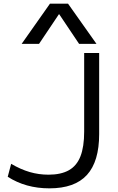

<svg xmlns="http://www.w3.org/2000/svg" viewBox="-20 -1020 647 1050"><path d="M250 10Q120.7 10 22.3 -53.3L41 -124.1Q92.7 -93.7 142.3 -79.2Q192 -64.7 245.3 -64.7Q313.6 -64.7 356.8 -89.1Q399.9 -113.4 420.1 -165.4Q440.3 -217.4 440.3 -300V-730H522.3V-286.7Q522.3 -136.7 455.5 -63.3Q388.7 10 250 10ZM98.3 -780 253.3 -1000H352L507.7 -780H412.6L304 -941.9H302L193.4 -780Z"/></svg>

Font: M PLUS 2 Thin
Style: Regular
Weight: 100
Designer: Coji Morishita
Foundry: UNDERFOREST DESIGN
Version: Version 1.001